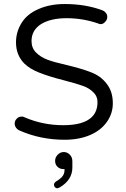

<svg xmlns="http://www.w3.org/2000/svg" viewBox="-20 -707 642 978"><path d="M554.7 -180.7Q554.7 -241.2 523.4 -280.3Q493.2 -320.3 443.4 -338.9Q396.5 -357.4 318.4 -376Q253.9 -390.6 220.7 -403.3Q185.5 -417 163.1 -439.9Q140.6 -462.9 140.6 -498Q140.6 -553.7 190.4 -585Q239.3 -614.3 319.3 -614.3Q401.4 -614.3 478.5 -587.9Q487.3 -584 492.2 -584Q505.9 -584 515.6 -595.7Q526.4 -606.4 526.4 -620.1Q526.4 -630.9 522.9 -636.2Q519.5 -641.6 515.1 -646Q510.7 -650.4 502 -654.3Q416 -686.5 309.6 -686.5Q234.4 -686.5 176.8 -661.1Q119.1 -636.7 90.3 -590.8Q61.5 -544.9 61.5 -491.2Q61.5 -425.8 104.5 -382.8Q131.8 -356.4 177.7 -337.9Q228.5 -317.4 305.7 -297.9Q373 -280.3 402.3 -269.5Q435.5 -257.8 457 -235.4Q471.7 -220.7 475.6 -200.2Q476.6 -193.4 476.6 -186.5Q476.6 -139.6 448.2 -111.3Q406.2 -69.3 302.2 -69.3Q198.2 -69.3 105.5 -109.4Q98.6 -113.3 92.3 -113.3Q85.9 -113.3 82.5 -112.3Q79.1 -111.3 76.2 -110.4Q70.3 -107.4 65.4 -102.5Q54.7 -91.8 54.7 -77.1Q54.7 -62.5 67.4 -49.8Q73.2 -44.9 80.1 -42Q186.5 4.9 309.6 4.9Q381.8 4.9 437.5 -18.6Q493.2 -42 524.4 -85.9Q554.7 -128.9 554.7 -180.7ZM261.7 220.7Q254.9 226.6 254.9 233.9Q254.9 241.2 259.8 246.6Q264.6 252 270.5 252Q276.4 252 285.2 247.1Q348.6 209 348.6 146.5V114.3Q348.6 93.8 335.4 80.6Q322.3 67.4 304.7 67.4Q287.1 67.4 273.9 81.1Q260.7 94.7 260.7 112.3Q260.7 130.9 272.9 142.6Q285.2 154.3 302.7 154.3H308.6V160.2Q308.6 180.7 293.9 196.3Q283.2 207 264.6 217.8Z"/></svg>

Font: FakePearl
Style: Light
Weight: 350
Version: Version 1.2